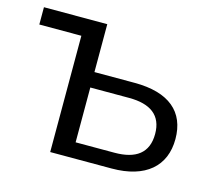

<svg xmlns="http://www.w3.org/2000/svg" viewBox="-79 -600 788 697"><g transform="rotate(15 315.5 -251.0)"><path d="M163 0H394C521 0 590 -61 590 -163C590 -265 524 -322 394 -322H243V-502H5V-437H163ZM389 -58H243V-264H389C469 -264 514 -232 514 -162C514 -90 469 -58 389 -58Z"/></g></svg>

Font: Poppy and Pepper
Style: Regular
Weight: 400
Designer: Thy Ha
Foundry: Thy Ha
Version: Version 0.001;Glyphs 3.2 (3227)